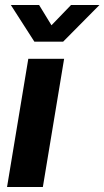

<svg xmlns="http://www.w3.org/2000/svg" viewBox="-20 -752 419 772"><path d="M8.3 0 93.8 -515.6H237.8L152.3 0ZM137.2 -731.9 187 -650.4 265.6 -731.9H379.4V-731.4L233.9 -584.5H118.2L23.9 -731.4V-731.9Z"/></svg>

Font: Inter Display
Style: Bold Italic
Weight: 700
Italic angle: -9.39999°
Designer: Rasmus Andersson
Foundry: rsms
Version: Version 4.000;git-a52131595